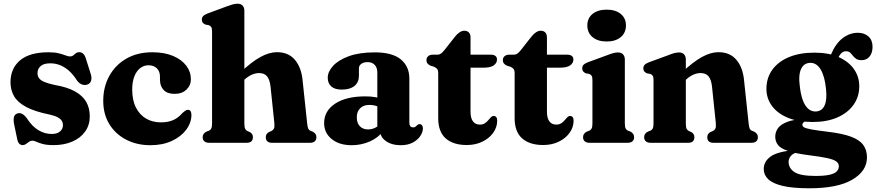

<svg xmlns="http://www.w3.org/2000/svg" viewBox="-20 -769 4719 1034"><path d="M258 -47.5Q288 -47.5 303.5 -61.2Q319 -75 319 -94.5Q319 -108 312.5 -118.5Q306 -129 290.2 -137.5Q274.5 -146 247.5 -152Q168 -168 121.8 -192.5Q75.5 -217 56 -250.5Q36.5 -284 36.5 -326Q36.5 -400.5 88 -444Q139.5 -487.5 241.5 -487.5Q274 -487.5 296 -482Q318 -476.5 332.5 -470.8Q347 -465 357 -465Q367.5 -465 374.5 -470.8Q381.5 -476.5 388.5 -482.2Q395.5 -488 406.5 -488Q417.5 -488 426.8 -480.8Q436 -473.5 442 -455L466.5 -377.5Q475.5 -352.5 471 -336Q466.5 -319.5 451.5 -314Q436.5 -308.5 421.5 -314Q406.5 -319.5 395 -335Q375.5 -366 353 -386.5Q330.5 -407 305 -417.5Q279.5 -428 250.5 -428Q216 -428 199 -413.2Q182 -398.5 182 -375Q182 -359.5 190.2 -348Q198.5 -336.5 218.8 -327.8Q239 -319 274.5 -311.5Q342 -300 383.5 -277Q425 -254 444.2 -220.5Q463.5 -187 463.5 -142Q463.5 -96 438.8 -61Q414 -26 370 -6.8Q326 12.5 269 12.5Q232.5 12.5 210.5 6.5Q188.5 0.5 175.8 -5.5Q163 -11.5 155 -11.5Q144.5 -11.5 136.2 -5.5Q128 0.5 120 6.5Q112 12.5 102 12.5Q92 12.5 84 5Q76 -2.5 72.5 -20.5L56 -100Q51.5 -123 55 -138Q58.5 -153 73.5 -158Q87 -162.5 99.8 -155.5Q112.5 -148.5 125 -131.5Q153 -88 187 -67.8Q221 -47.5 258 -47.5Z M1008 -342.5Q1008 -309 984 -286.2Q960 -263.5 920 -263.5Q881 -263.5 861.2 -284.5Q841.5 -305.5 841.5 -339.5V-356.5Q841.5 -384.5 824.8 -401Q808 -417.5 779.5 -417.5Q755.5 -417.5 735.5 -402.5Q715.5 -387.5 703.8 -358.2Q692 -329 692 -286.5Q692 -229 712.2 -189.5Q732.5 -150 767.2 -130Q802 -110 846.5 -110Q885.5 -110 913.2 -122.5Q941 -135 962 -160Q973.5 -170 980 -174Q986.5 -178 992.5 -177.5Q1002 -177.5 1006.5 -170Q1011 -162.5 1011 -149Q1010 -106 981.8 -69Q953.5 -32 904.2 -9.5Q855 13 790 13Q717 13 659.5 -16.8Q602 -46.5 569 -100.2Q536 -154 536 -226Q536 -301 568.8 -360.2Q601.5 -419.5 660.8 -453.5Q720 -487.5 801 -487.5Q865 -487.5 911.5 -468Q958 -448.5 983 -415.5Q1008 -382.5 1008 -342.5Z M1296 -711.5V-106Q1296 -85 1299.8 -76.5Q1303.5 -68 1312 -63.5L1325 -58Q1342 -48.5 1342 -30.5Q1342 0 1308.5 0H1107Q1089.5 0 1080.5 -8Q1071.5 -16 1071.5 -30Q1071.5 -40.5 1076.8 -48Q1082 -55.5 1092.5 -60.5L1106 -65.5Q1114 -69.5 1118 -77.8Q1122 -86 1122 -106V-600.5Q1122 -617 1117.2 -623.8Q1112.5 -630.5 1104 -633.5L1087 -636.5Q1077 -640.5 1072 -646.8Q1067 -653 1067 -663Q1067 -674.5 1073.8 -682Q1080.5 -689.5 1097 -696L1198 -733.5Q1219.5 -741.5 1233 -745.2Q1246.5 -749 1260 -749Q1277.5 -749 1286.8 -738.5Q1296 -728 1296 -711.5ZM1279.5 -325 1251 -357 1271 -376Q1335.5 -436.5 1382.8 -462.2Q1430 -488 1471.5 -488Q1533.5 -488 1568.2 -446.8Q1603 -405.5 1609.5 -337L1634 -106.5Q1636 -86.5 1639.2 -78Q1642.5 -69.5 1650.5 -65.5L1663 -60.5Q1673.5 -55 1678.8 -47.8Q1684 -40.5 1684 -30Q1684 -16 1675.2 -8Q1666.5 0 1649 0H1445Q1411.5 0 1411.5 -30.5Q1411.5 -48.5 1428.5 -58L1442 -63.5Q1450.5 -68 1455 -76.5Q1459.5 -85 1457.5 -106L1437 -302.5Q1433 -339 1418.8 -357.2Q1404.5 -375.5 1375 -375.5Q1357.5 -375.5 1338 -367.5Q1318.5 -359.5 1298 -341.5Z M2026 -69.5V-82L2012 -85V-378.5Q2012 -404.5 1998 -419.5Q1984 -434.5 1959.5 -434.5Q1938.5 -434.5 1925.8 -425.2Q1913 -416 1913 -401.5V-361.5Q1913 -326 1889 -306.2Q1865 -286.5 1820.5 -286.5Q1783 -286.5 1764 -303.5Q1745 -320.5 1745 -350.5Q1745 -382.5 1773.5 -414Q1802 -445.5 1858.2 -466.2Q1914.5 -487 1998.5 -487Q2093 -487 2138.8 -449Q2184.5 -411 2184.5 -346V-106.5Q2184.5 -96 2189.5 -89.5Q2194.5 -83 2205 -83Q2213 -83 2217.5 -86.5Q2222 -90 2226 -94Q2228.5 -96.5 2231.5 -98.5Q2234.5 -100.5 2239 -100.5Q2248 -100.5 2252.8 -94Q2257.5 -87.5 2257.5 -77.5Q2257.5 -57.5 2243.5 -36.5Q2229.5 -15.5 2203 -1.2Q2176.5 13 2138.5 13Q2089 13 2057.5 -9.8Q2026 -32.5 2026 -69.5ZM1725.5 -106Q1725.5 -171.5 1784.8 -210.8Q1844 -250 1947.5 -250Q1977.5 -250 2001.2 -245.8Q2025 -241.5 2041 -234L2026 -190.5Q2012.5 -197 1999 -200.5Q1985.5 -204 1969 -204Q1938 -204 1919.8 -186.2Q1901.5 -168.5 1901.5 -137.5Q1901.5 -105.5 1918.2 -88.8Q1935 -72 1961.5 -72Q1983 -72 2001.5 -81.5Q2020 -91 2031.5 -105.5L2043.5 -64.5Q2018 -27.5 1971.8 -7.2Q1925.5 13 1873.5 13Q1807 13 1766.2 -20.2Q1725.5 -53.5 1725.5 -106Z M2316 -410 2299 -415Q2288 -420 2282.2 -427.2Q2276.5 -434.5 2276.5 -445Q2276.5 -458.5 2286 -466.5Q2295.5 -474.5 2310 -474.5H2336Q2346.5 -474.5 2355 -480.5Q2363.5 -486.5 2374.5 -500.5L2429.5 -570.5Q2441.5 -586 2454.8 -594.8Q2468 -603.5 2480.5 -603.5Q2496 -603.5 2505 -594.2Q2514 -585 2514 -567.5V-167Q2514 -133 2527 -115.5Q2540 -98 2564 -98Q2580 -98 2590.5 -104.8Q2601 -111.5 2608.5 -120.5Q2616 -129.5 2623 -136.8Q2630 -144 2639 -144.5Q2647.5 -144.5 2652.8 -137.8Q2658 -131 2657.5 -117.5Q2657 -82.5 2635.5 -53Q2614 -23.5 2577.2 -5.8Q2540.5 12 2494 12Q2420.5 12 2380.2 -23.8Q2340 -59.5 2340 -132.5V-374Q2340 -391 2334 -398Q2328 -405 2316 -410ZM2450.5 -404.5V-474.5H2623.5Q2639 -474.5 2647.8 -468Q2656.5 -461.5 2656.5 -448.5Q2656.5 -429.5 2639.2 -417Q2622 -404.5 2582.5 -404.5Z M2727.5 -410 2710.5 -415Q2699.5 -420 2693.8 -427.2Q2688 -434.5 2688 -445Q2688 -458.5 2697.5 -466.5Q2707 -474.5 2721.5 -474.5H2747.5Q2758 -474.5 2766.5 -480.5Q2775 -486.5 2786 -500.5L2841 -570.5Q2853 -586 2866.2 -594.8Q2879.5 -603.5 2892 -603.5Q2907.5 -603.5 2916.5 -594.2Q2925.5 -585 2925.5 -567.5V-167Q2925.5 -133 2938.5 -115.5Q2951.5 -98 2975.5 -98Q2991.5 -98 3002 -104.8Q3012.5 -111.5 3020 -120.5Q3027.5 -129.5 3034.5 -136.8Q3041.5 -144 3050.5 -144.5Q3059 -144.5 3064.2 -137.8Q3069.5 -131 3069 -117.5Q3068.5 -82.5 3047 -53Q3025.5 -23.5 2988.8 -5.8Q2952 12 2905.5 12Q2832 12 2791.8 -23.8Q2751.5 -59.5 2751.5 -132.5V-374Q2751.5 -391 2745.5 -398Q2739.5 -405 2727.5 -410ZM2862 -404.5V-474.5H3035Q3050.5 -474.5 3059.2 -468Q3068 -461.5 3068 -448.5Q3068 -429.5 3050.8 -417Q3033.5 -404.5 2994 -404.5Z M3345 -449V-106Q3345 -86 3349 -77.8Q3353 -69.5 3361 -65.5L3374 -61Q3384.5 -55.5 3389.8 -48Q3395 -40.5 3395 -30Q3395 -16 3386 -8Q3377 0 3359.5 0H3155.5Q3138 0 3129 -8Q3120 -16 3120 -30Q3120 -40.5 3125.2 -48Q3130.5 -55.5 3141 -60.5L3154.5 -65.5Q3162.5 -69.5 3166.5 -77.8Q3170.5 -86 3170.5 -106V-338Q3170.5 -354.5 3166 -361.2Q3161.5 -368 3152.5 -371L3135.5 -374Q3126 -378 3120.8 -384.2Q3115.5 -390.5 3115.5 -400.5Q3115.5 -412 3122.2 -419.5Q3129 -427 3145.5 -433.5L3246.5 -470.5Q3268.5 -479 3282 -482.8Q3295.5 -486.5 3308 -486.5Q3326 -486.5 3335.5 -476Q3345 -465.5 3345 -449ZM3247 -545.5Q3199.5 -545.5 3171.2 -569Q3143 -592.5 3143 -632Q3143 -671 3171.2 -694Q3199.5 -717 3247 -717Q3295 -717 3323 -694Q3351 -671 3351 -632Q3351 -592.5 3323 -569Q3295 -545.5 3247 -545.5Z M3673.5 -449V-106Q3673.5 -85 3677.2 -76.5Q3681 -68 3689.5 -63.5L3702.5 -58Q3719.5 -48.5 3719.5 -30.5Q3719.5 0 3686 0H3484.5Q3467 0 3458 -8Q3449 -16 3449 -30Q3449 -40.5 3454.2 -48Q3459.5 -55.5 3470 -60.5L3483.5 -65.5Q3491.5 -69.5 3495.5 -77.8Q3499.5 -86 3499.5 -106V-338Q3499.5 -354.5 3495 -361.2Q3490.5 -368 3481.5 -371L3464.5 -374Q3455 -378 3449.8 -384.2Q3444.5 -390.5 3444.5 -400.5Q3444.5 -412 3451.2 -419.5Q3458 -427 3474.5 -433.5L3575.5 -470.5Q3597 -479 3610.5 -482.8Q3624 -486.5 3637.5 -486.5Q3655 -486.5 3664.2 -476Q3673.5 -465.5 3673.5 -449ZM3657.5 -325 3628.5 -357 3648.5 -376Q3713 -436 3760.2 -462Q3807.5 -488 3849 -488Q3911 -488 3945.8 -446.8Q3980.5 -405.5 3987 -337L4011.5 -106.5Q4013.5 -86.5 4016.8 -78Q4020 -69.5 4028 -65.5L4040.5 -60.5Q4051 -55 4056.2 -47.8Q4061.5 -40.5 4061.5 -30Q4061.5 -16 4052.8 -8Q4044 0 4026.5 0H3822.5Q3789 0 3789 -30.5Q3789 -48.5 3806 -58L3819.5 -63.5Q3828 -68 3832.5 -76.5Q3837 -85 3835 -106L3814.5 -302.5Q3810.5 -339.5 3796.2 -357.5Q3782 -375.5 3752.5 -375.5Q3735 -375.5 3715.5 -367.5Q3696 -359.5 3675.5 -341Z M4441 -59Q4379.5 -66.5 4349.8 -72Q4320 -77.5 4310.5 -83.2Q4301 -89 4301 -97Q4301 -103.5 4306.5 -109Q4312 -114.5 4323 -120L4314.5 -128.5Q4253.5 -126 4218.5 -112.2Q4183.5 -98.5 4169.2 -77.8Q4155 -57 4155 -33.5Q4155 -7.5 4169.5 11.5Q4184 30.5 4224.5 44.2Q4265 58 4341.5 67.5Q4401.5 75 4435.5 82.5Q4469.5 90 4483.5 100.2Q4497.5 110.5 4497.5 126Q4497.5 142.5 4486 154.2Q4474.5 166 4447.2 172.2Q4420 178.5 4372.5 178.5Q4290 178.5 4258.5 157.8Q4227 137 4227 102Q4227 85.5 4238.5 71.5Q4250 57.5 4270.5 52.5L4263.5 39Q4168.5 46.5 4130.8 73.5Q4093 100.5 4093 141.5Q4093 173 4117.2 196.2Q4141.5 219.5 4195.5 232.2Q4249.5 245 4339 245Q4491 245 4570 198.5Q4649 152 4649 79Q4649 38.5 4628.5 11Q4608 -16.5 4562.2 -33.2Q4516.5 -50 4441 -59ZM4437 -436 4480.5 -430.5Q4495.5 -464 4507.2 -478.5Q4519 -493 4535.5 -493Q4549.5 -493 4557.8 -485.8Q4566 -478.5 4573 -469Q4580 -459.5 4590.8 -452.2Q4601.5 -445 4620 -445Q4647.5 -445 4663.2 -464.8Q4679 -484.5 4679 -517Q4679 -553 4656.8 -572.8Q4634.5 -592.5 4600 -592.5Q4556 -592.5 4518 -563.5Q4480 -534.5 4455 -475ZM4607.5 -305Q4607.5 -355.5 4579.2 -396.2Q4551 -437 4497.2 -461.2Q4443.5 -485.5 4366.5 -485.5Q4286.5 -485.5 4228.5 -461.2Q4170.5 -437 4139 -393Q4107.5 -349 4107.5 -290.5Q4107.5 -239.5 4137 -199Q4166.5 -158.5 4222 -135.2Q4277.5 -112 4356.5 -112Q4432.5 -112 4488.8 -136.2Q4545 -160.5 4576.2 -204Q4607.5 -247.5 4607.5 -305ZM4340.5 -430.5Q4377 -432.5 4399.5 -395Q4422 -357.5 4428.5 -289Q4434.5 -232 4420.8 -201.2Q4407 -170.5 4374 -168.5Q4350.5 -167.5 4332.2 -183.5Q4314 -199.5 4302.5 -232.2Q4291 -265 4286.5 -312.5Q4282 -349 4287 -374.8Q4292 -400.5 4305.5 -414.8Q4319 -429 4340.5 -430.5Z"/></svg>

Font: Fraunces 28pt Soft Wonky
Style: Bold
Weight: 700
Version: Version 1.000;[b76b70a41]